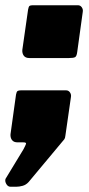

<svg xmlns="http://www.w3.org/2000/svg" viewBox="-41 -542 340 731"><path d="M-1 169Q-11 169 -17 158.5Q-23 148 -20 139L48 27Q56 12 58 6Q60 0 48 0H26Q11 0 4.5 -9Q-2 -18 -1 -31L20 -182Q22 -193 26 -195.5Q30 -198 38 -198H211Q220 -198 225.5 -190Q231 -182 229 -172L208 -26Q207 -16 204 -12L68 151Q58 162 45 165.5Q32 169 21 169H-1ZM71 -321Q56 -321 49.5 -330Q43 -339 44 -352L66 -506Q68 -517 71.5 -519.5Q75 -522 83 -522H256Q265 -522 270.5 -514Q276 -506 274 -496L253 -344Q251 -328 245 -324.5Q239 -321 221 -321H71Z"/></svg>

Font: Libre Franklin Thin Black
Style: Italic
Weight: 900
Italic angle: -8°
Version: Version 2.000